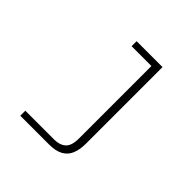

<svg xmlns="http://www.w3.org/2000/svg" viewBox="-188 -696 1027 1027"><g transform="rotate(45 325.0 -183.0)"><path d="M468 -544V36Q468 80 455 112Q442 144 412 161Q382 178 331 178H114V140H332Q374 140 398 118.5Q422 97 422 42V-544ZM272 -506V-544H445V-506Z"/></g></svg>

Font: Azeret Mono Thin
Style: Regular
Weight: 100
Designer: Martin Vácha
Foundry: Displaay
Version: Version 1.002